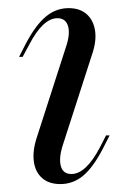

<svg xmlns="http://www.w3.org/2000/svg" viewBox="-20 -446 320 477"><path d="M129.8 11.3Q101.6 11.3 84.7 -3.6Q67.7 -18.5 64.1 -44.4Q60.5 -70.2 71 -103.2L143.5 -328.2Q154.8 -360.5 149.2 -380.6Q143.5 -400.8 122.6 -400.8Q104.8 -400.8 87.1 -384.3Q69.4 -367.7 52.4 -334.7L36.3 -304.8H27.4L45.2 -339.5Q69.4 -384.7 94.4 -405.2Q119.4 -425.8 150.8 -425.8Q178.2 -425.8 195.2 -410.9Q212.1 -396 216.1 -370.2Q220.2 -344.4 208.9 -311.3L136.3 -86.3Q125.8 -54 131 -33.9Q136.3 -13.7 157.3 -13.7Q193.5 -13.7 228.2 -79.8L243.5 -109.7H252.4L234.7 -75Q210.5 -29 185.9 -8.9Q161.3 11.3 129.8 11.3Z"/></svg>

Font: Playfair 144pt Light
Style: Italic
Weight: 300
Italic angle: -15.6°
Designer: Claus Eggers Sørensen
Foundry: Claus Eggers Sørensen
Version: Version 2.001;gftools[0.9.30]